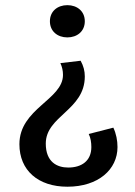

<svg xmlns="http://www.w3.org/2000/svg" viewBox="-20 -523 515 734"><path d="M429.2 39.2C429.2 14.2 424.2 -11.7 413.3 -35L319.2 -10.8C326.7 4.2 329.2 22.5 329.2 39.2C329.2 91.7 292.5 117.5 240.8 117.5C198.3 117.5 155 96.7 155 25.8C155 -80 304.2 -101.7 304.2 -230.8C304.2 -251.7 299.2 -270.8 288.3 -290.8L210.8 -281.7C217.5 -267.5 220.8 -252.5 220.8 -236.7C220.8 -141.7 54.2 -108.3 54.2 28.3C54.2 128.3 125.8 190.8 237.5 190.8C355.8 190.8 429.2 125 429.2 39.2ZM237.5 -380C275 -380 304.2 -403.3 304.2 -441.7C304.2 -480 275 -503.3 237.5 -503.3C200 -503.3 170.8 -480 170.8 -441.7C170.8 -403.3 200 -380 237.5 -380Z"/></svg>

Font: Boon Medium
Style: Regular
Weight: 500
Designer: Sungsit Sawaiwan
Foundry: FontUni
Version: Version 2.0